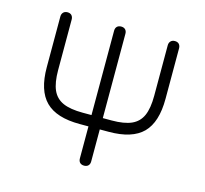

<svg xmlns="http://www.w3.org/2000/svg" viewBox="-96 -753 919 860"><g transform="rotate(15 364.0 -322.5)"><path d="M431 -175C431 -175 366 -175 366 -175C366 -175 366.5 -227.5 366.5 -227.5C366.5 -227.5 431 -227.5 431 -227.5C469.5 -227.5 500 -232.5 522.5 -242.5C545 -252.5 561.5 -269 571.5 -291.5C581.5 -314 586.5 -345 586.5 -383.5C586.5 -383.5 586.5 -383.5 586.5 -383.5C586.5 -383.5 586.5 -618 586.5 -618C586.5 -626 589 -632.5 594 -637.5C598.5 -642 605 -644.5 613 -644.5C613 -644.5 613 -644.5 613 -644.5C621 -644.5 627.5 -642 632 -637.5C636.5 -632.5 639 -626 639 -618C639 -618 639 -618 639 -618C639 -618 639 -383.5 639 -383.5C639 -311 622.5 -258.5 589.5 -225C556 -191.5 503.5 -175 431 -175C431 -175 431 -175 431 -175ZM362 -175C362 -175 297 -175 297 -175C224.5 -175 172 -191.5 138.5 -225C105 -258.5 88.5 -311 88.5 -383.5C88.5 -383.5 88.5 -383.5 88.5 -383.5C88.5 -383.5 88.5 -618 88.5 -618C88.5 -626 91 -632.5 96 -637.5C100.5 -642 107 -644.5 115 -644.5C115 -644.5 115 -644.5 115 -644.5C123 -644.5 129.5 -642 134 -637.5C138.5 -632.5 141 -626 141 -618C141 -618 141 -618 141 -618C141 -618 141 -383.5 141 -383.5C141 -345 146 -314 156 -291.5C166 -269 182.5 -252.5 205 -242.5C227.5 -232.5 258.5 -227.5 297 -227.5C297 -227.5 297 -227.5 297 -227.5C297 -227.5 361 -227.5 361 -227.5C361 -227.5 362 -175 362 -175ZM364 0C364 0 364 0 364 0C355.5 0 349 -2.5 344.5 -7C340 -11.5 337.5 -18 337.5 -26.5C337.5 -26.5 337.5 -26.5 337.5 -26.5C337.5 -26.5 337.5 -618.5 337.5 -618.5C337.5 -627 340 -633.5 344.5 -638C349 -642.5 355.5 -645 364 -645C364 -645 364 -645 364 -645C372 -645 378.5 -642.5 383 -638C387.5 -633.5 390 -627 390 -618.5C390 -618.5 390 -618.5 390 -618.5C390 -618.5 390 -26.5 390 -26.5C390 -18 387.5 -11.5 383 -7C378.5 -2.5 372 0 364 0Z"/></g></svg>

Font: Jura-Fortis-Regular
Style: Regular
Weight: 500
Designer: Daniel Johnson, Alexei Vanyashin, Mirko Velimirovic
Foundry: Daniel Johnson
Version: ""